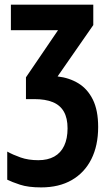

<svg xmlns="http://www.w3.org/2000/svg" viewBox="-20 -567 472 827"><path d="M381.8 -546.9V-459L228 -237.8Q278.8 -231.9 318.1 -207.8Q357.4 -183.6 380.1 -137.7Q402.8 -91.8 402.8 -20Q402.8 60.1 373.5 118.4Q344.2 176.8 289.3 208.5Q234.4 240.2 157.2 240.2Q101.6 240.2 66.2 228.5Q30.8 216.8 11.2 207V85.9Q35.6 99.6 68.8 111.3Q102.1 123 145 123Q185.5 123 213.6 107.4Q241.7 91.8 256.3 61Q271 30.3 271 -14.2Q271 -58.6 254.9 -86.4Q238.8 -114.3 207 -127.2Q175.3 -140.1 127.9 -140.1H91.8V-233.9L230 -437H26.9V-546.9Z"/></svg>

Font: Open Sans Condensed
Style: Regular
Weight: 400
Width: 3
Designer: Monotype Design Team
Foundry: Monotype Imaging Inc.
Version: Version 3.000